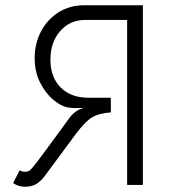

<svg xmlns="http://www.w3.org/2000/svg" viewBox="-20 -704 663 731"><path d="M524 -684V0H464V-628H304Q246 -628 209 -585.5Q172 -543 172 -477Q172 -410 211 -371Q250 -332 315 -332H402V-276Q356 -273 329.5 -256.5Q303 -240 268 -193L149 -32Q137 -16 120 -4.5Q103 7 74 7Q50 7 30 -7L55 -56Q63 -50 75 -50Q85 -50 90.5 -53.5Q96 -57 103 -65Q114 -77 150.5 -127Q187 -177 205 -201L245 -256Q268 -286 300 -293Q299 -293 276.5 -292.5Q254 -292 237 -295Q212 -300 183 -324Q154 -348 133 -389Q112 -430 112 -483Q112 -539 136.5 -585Q161 -631 203.5 -657.5Q246 -684 300 -684Z"/></svg>

Font: Bellota Text
Style: Regular
Weight: 400
Designer: Kemie Guaida
Foundry: Kemie Guaida
Version: Version 4.001